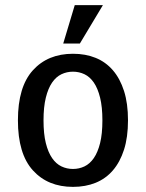

<svg xmlns="http://www.w3.org/2000/svg" viewBox="-20 -720 570 750"><path d="M50 0ZM480 -250Q480 -184 464.5 -135.5Q449 -87 421 -54.5Q393 -22 353.5 -6Q314 10 265 10Q167 10 108.5 -54.5Q50 -119 50 -250Q50 -381 108.5 -445.5Q167 -510 265 -510Q314 -510 353.5 -494Q393 -478 421 -445.5Q449 -413 464.5 -364.5Q480 -316 480 -250ZM380 -250Q380 -302 371 -338.5Q362 -375 346.5 -397.5Q331 -420 310 -430Q289 -440 265 -440Q241 -440 220 -430Q199 -420 183.5 -397.5Q168 -375 159 -338.5Q150 -302 150 -250Q150 -197 159 -161Q168 -125 183.5 -102.5Q199 -80 220 -70Q241 -60 265 -60Q289 -60 310 -70Q331 -80 346.5 -102.5Q362 -125 371 -161Q380 -197 380 -250ZM382 -700 292 -550H227L272 -700Z"/></svg>

Font: Scada
Style: Regular
Weight: 400
Designer: Jovanny Lemonad
Foundry: Jovanny Lemonad
Version: Version 3.005; ttfautohint (v0.91) -l 8 -r 50 -G 200 -x 0 -w